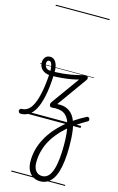

<svg xmlns="http://www.w3.org/2000/svg" viewBox="-313 -1175 1145 1859"><g transform="rotate(15 260.0 -245.5)"><path d="M-55 17Q-67 17 -73.5 9.5Q-80 2 -80.5 -7Q-81 -16 -75 -23.5Q-69 -31 -57 -31Q-25 -31 3 -51Q31 -71 53 -117.5Q75 -164 91 -242Q107 -320 114 -436L157 -433Q152 -303 133.5 -216Q115 -129 87 -78Q59 -27 23 -5Q-13 17 -55 17ZM294 600Q253 600 222 580.5Q191 561 173 524Q155 487 155 435Q155 422 163.5 415.5Q172 409 183.5 408.5Q195 408 203.5 414Q212 420 212 432Q212 486 235.5 516Q259 546 300 546Q325 546 345.5 533Q366 520 381.5 493Q397 466 407 425Q417 384 422.5 328.5Q428 273 428 202Q428 136 422.5 85Q417 34 406.5 -3Q396 -40 379.5 -64.5Q363 -89 340 -102.5Q317 -116 287 -119.5Q257 -123 220 -119Q209 -118 202 -125.5Q195 -133 195 -145Q195 -157 204 -170L405 -449Q376 -441 334.5 -433.5Q293 -426 241.5 -421Q190 -416 130 -416Q95 -416 68.5 -428.5Q42 -441 27.5 -463.5Q13 -486 13 -517Q13 -547 30 -568.5Q47 -590 78 -590Q108 -590 126 -569.5Q144 -549 151 -519.5Q158 -490 158 -459Q249 -463 309 -473.5Q369 -484 405.5 -494Q442 -504 461 -504Q475 -504 480.5 -491Q486 -478 476 -464L262 -165Q326 -170 368.5 -147.5Q411 -125 436.5 -78Q462 -31 472 39.5Q482 110 482 202Q482 280 474.5 344Q467 408 452.5 456Q438 504 415 536Q392 568 362 584Q332 600 294 600ZM115 -459Q115 -479 111.5 -500Q108 -521 100 -535.5Q92 -550 79 -550Q66 -550 60.5 -541.5Q55 -533 55 -518Q55 -494 70 -476.5Q85 -459 115 -459ZM155 435Q155 372 170.5 314.5Q186 257 214.5 204.5Q243 152 281.5 105.5Q320 59 366.5 18Q413 -23 465 -57.5Q517 -92 572 -120Q581 -124 588 -120Q595 -116 598.5 -108.5Q602 -101 601 -93Q600 -85 592 -81Q541 -52 492.5 -19Q444 14 402 51Q360 88 325 130.5Q290 173 265 220Q240 267 226 320Q212 373 212 432Q212 445 203.5 452.5Q195 460 183.5 460.5Q172 461 163.5 454.5Q155 448 155 435ZM0 571H540V581H0ZM0 -20H540V0H0ZM0 -505H540V-500H0ZM0 -1091H540V-1081H0Z"/></g></svg>

Font: Playwrite PT Guides
Style: Regular
Weight: 400
Designer: Veronika Burian, José Scaglione
Foundry: TypeTogether
Version: Version 1.003